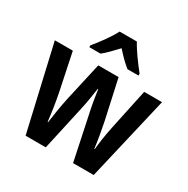

<svg xmlns="http://www.w3.org/2000/svg" viewBox="-171 -919 1051 1072"><g transform="rotate(30 354.0 -383.0)"><path d="M409 -766H298C277 -724 230 -659 195 -618V-606H267C293 -626 322 -657 354 -691C384 -657 413 -628 441 -606H512V-618C477 -662 433 -721 409 -766ZM379 -290 440 0H573L700 -543H585L529 -279C518 -226 509 -168 506 -128H503C496 -183 485 -245 475 -293L420 -543H289L233 -294C221 -238 211 -174 205 -128H202C196 -182 186 -249 175 -303L125 -543H9L134 0H264L328 -289C338 -332 346 -388 352 -428H355C360 -391 369 -335 379 -290Z"/></g></svg>

Font: Noto Sans Khmer Condensed SemiBold
Style: Regular
Weight: 600
Width: 3
Designer: Danh Hong and the Monotype Design Team
Foundry: Monotype Imaging Inc.
Version: Version 2.004